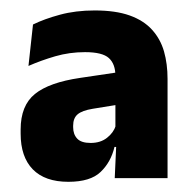

<svg xmlns="http://www.w3.org/2000/svg" viewBox="-20 -666 377 373"><path d="M305.5 -320H202.9L206.3 -395.3L204.2 -399.1V-501.9V-518.6Q204.2 -541.7 191.5 -553.2Q178.9 -564.7 145.2 -564.7Q115.1 -564.7 87.4 -556.7Q59.6 -548.6 35.3 -537.9L44.1 -618.4Q66 -629.2 96.4 -637.4Q126.8 -645.7 164 -645.7Q204.6 -645.7 231.8 -636Q259 -626.3 275.3 -608.3Q291.6 -590.4 298.6 -566.2Q305.5 -541.9 305.5 -512.6ZM112.8 -312.8Q67.4 -312.8 43.7 -337Q20.1 -361.3 20.1 -406.3V-414.5Q20.1 -460.9 47.8 -483.4Q75.6 -505.9 135.8 -514.7L212 -526L218.3 -464.1L160.3 -454.7Q139.5 -451.3 130.8 -443.9Q122.1 -436.5 122.1 -421.7V-419Q122.1 -405.1 130 -396.7Q137.8 -388.3 156 -388.3Q175.3 -388.3 187.9 -398.3Q200.6 -408.2 205 -422.1L218.6 -380.5H202.4Q195.5 -351.2 175.5 -332Q155.6 -312.8 112.8 -312.8Z"/></svg>

Font: Anek Devanagari Medium
Style: Regular
Weight: 500
Designer: Kailash Malviya (Devanagari) & Yesha Goshar (Latin)
Foundry: Ek Type
Version: Version 1.003